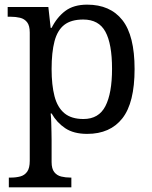

<svg xmlns="http://www.w3.org/2000/svg" viewBox="-20 -566 654 826"><path d="M18 240V198H26Q49 198 67.5 193Q86 188 97 172.5Q108 157 108 126V-426Q108 -456 96.5 -470.5Q85 -485 66.5 -489.5Q48 -494 26 -494H13V-536H188L198 -446H202Q225 -492 261 -519Q297 -546 355 -546Q454 -546 506.5 -479.5Q559 -413 559 -269Q559 -124 506.5 -57Q454 10 355 10Q297 10 260.5 -14.5Q224 -39 202 -78H198Q200 -59 200.5 -37.5Q201 -16 201.5 3Q202 22 202 35V131Q202 160 213.5 174.5Q225 189 243.5 193.5Q262 198 284 198H287V240ZM339 -54Q405 -54 433.5 -109.5Q462 -165 462 -270Q462 -377 433.5 -429.5Q405 -482 338 -482Q286 -482 256.5 -459Q227 -436 214.5 -388.5Q202 -341 202 -269Q202 -200 214.5 -152Q227 -104 257 -79Q287 -54 339 -54Z"/></svg>

Font: Noto Serif Georgian
Style: Regular
Weight: 400
Designer: Monotype Design Team, Akaki Razmadze
Foundry: Google LLC
Version: Version 2.002